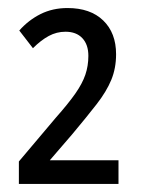

<svg xmlns="http://www.w3.org/2000/svg" viewBox="-20 -873 353 478"><path d="M275 -415H27V-471L119 -580Q150 -615 167.5 -640Q185 -665 192.5 -687Q200 -709 200 -734Q200 -762 185 -778Q170 -794 143 -794Q121 -794 101.5 -783.5Q82 -773 62 -753L28 -797Q51 -823 81 -838Q111 -853 148 -853Q205 -853 237 -822Q269 -791 269 -738Q269 -703 257 -674Q245 -645 220.5 -613.5Q196 -582 160 -539L104 -474H275Z"/></svg>

Font: Noto Sans Display Condensed
Style: Regular
Weight: 400
Width: 3
Designer: Monotype Design Team
Foundry: Monotype Imaging Inc.
Version: Version 2.003